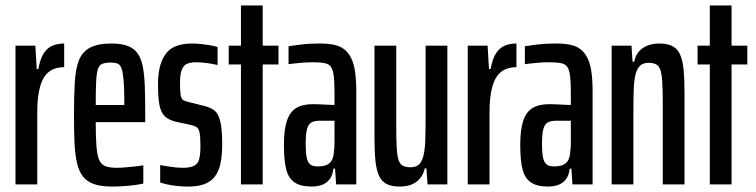

<svg xmlns="http://www.w3.org/2000/svg" viewBox="-20 -678 2781 706"><path d="M37 0V-510H110L115 -424H121Q128 -463 141.5 -483Q155 -503 174 -510.5Q193 -518 216 -518V-431Q182 -431 160 -414Q138 -397 127.5 -360Q117 -323 117 -264V0Z M391 8Q352 8 326 -1Q300 -10 285 -29Q270 -48 263 -79Q256 -110 254 -153Q252 -196 252 -254Q252 -325 255 -375.5Q258 -426 270.5 -457Q283 -488 311.5 -503Q340 -518 390 -518Q425 -518 448.5 -509.5Q472 -501 485.5 -482.5Q499 -464 505 -433.5Q511 -403 512.5 -359Q514 -315 514 -255V-229H332Q332 -175 334.5 -142Q337 -109 344 -91.5Q351 -74 366.5 -67.5Q382 -61 409 -61Q421 -61 440 -62.5Q459 -64 477.5 -66Q496 -68 507 -70V-3Q494 0 475 2.5Q456 5 434 6.5Q412 8 391 8ZM437 -272V-305Q437 -354 434.5 -383Q432 -412 427 -426Q422 -440 412.5 -444Q403 -448 387 -448Q368 -448 356.5 -443.5Q345 -439 340 -424Q335 -409 333.5 -377.5Q332 -346 332 -292H457Z M672 8Q653 8 633 6Q613 4 596.5 0.5Q580 -3 569 -7V-71Q574 -70 583.5 -68.5Q593 -67 605 -65Q617 -63 629.5 -62Q642 -61 652 -61Q680 -61 694 -68.5Q708 -76 712.5 -93.5Q717 -111 717 -140Q717 -174 714 -189.5Q711 -205 703.5 -210Q696 -215 684 -218L624 -231Q598 -238 584.5 -252Q571 -266 566 -293.5Q561 -321 561 -368Q561 -410 569.5 -438.5Q578 -467 593.5 -485Q609 -503 633 -510.5Q657 -518 687 -518Q703 -518 720.5 -516Q738 -514 753.5 -511.5Q769 -509 780 -505V-439Q771 -441 757.5 -443.5Q744 -446 729 -447.5Q714 -449 700 -449Q680 -449 667 -443Q654 -437 648 -420.5Q642 -404 642 -374Q642 -344 644 -330Q646 -316 652.5 -311Q659 -306 673 -303L733 -288Q753 -283 767.5 -272.5Q782 -262 789.5 -233.5Q797 -205 797 -149Q797 -106 790.5 -76Q784 -46 769 -27.5Q754 -9 730 -0.5Q706 8 672 8Z M866 0V-441H821V-510H866V-658H946V-510H1004V-441H946V0Z M1127 8Q1086 8 1063.5 -7Q1041 -22 1032.5 -55Q1024 -88 1024 -145Q1024 -201 1035 -234Q1046 -267 1069.5 -281Q1093 -295 1131 -295Q1140 -295 1151 -294.5Q1162 -294 1173 -293.5Q1184 -293 1193.5 -292.5Q1203 -292 1210 -292V-336Q1210 -374 1207.5 -396.5Q1205 -419 1198 -430.5Q1191 -442 1175 -445.5Q1159 -449 1131 -449Q1109 -449 1091.5 -447.5Q1074 -446 1061.5 -444.5Q1049 -443 1041 -442V-508Q1055 -510 1085 -514Q1115 -518 1156 -518Q1185 -518 1207.5 -513.5Q1230 -509 1245.5 -497Q1261 -485 1271 -465Q1281 -445 1285.5 -415Q1290 -385 1290 -344V0H1216L1212 -58H1206Q1203 -32 1191 -17.5Q1179 -3 1162 2.5Q1145 8 1127 8ZM1149 -66Q1162 -66 1174 -69Q1186 -72 1195 -81.5Q1204 -91 1207 -111Q1210 -134 1210 -153.5Q1210 -173 1210 -199V-234H1155Q1137 -234 1125.5 -228Q1114 -222 1109 -203.5Q1104 -185 1104 -149Q1104 -118 1107.5 -100Q1111 -82 1120 -74Q1129 -66 1149 -66Z M1450 8Q1420 8 1401.5 -1.5Q1383 -11 1373.5 -32Q1364 -53 1360.5 -87Q1357 -121 1357 -173V-510H1437V-209Q1437 -160 1439 -130.5Q1441 -101 1446.5 -87Q1452 -73 1462.5 -68Q1473 -63 1489 -63Q1510 -63 1521 -73.5Q1532 -84 1537.5 -107.5Q1543 -131 1544 -168Q1545 -205 1545 -258V-510H1625V0H1552L1548 -59H1542Q1537 -37 1524.5 -22Q1512 -7 1493.5 0.5Q1475 8 1450 8Z M1700 0V-510H1773L1778 -424H1784Q1791 -463 1804.5 -483Q1818 -503 1837 -510.5Q1856 -518 1879 -518V-431Q1845 -431 1823 -414Q1801 -397 1790.5 -360Q1780 -323 1780 -264V0Z M1996 8Q1955 8 1932.5 -7Q1910 -22 1901.5 -55Q1893 -88 1893 -145Q1893 -201 1904 -234Q1915 -267 1938.5 -281Q1962 -295 2000 -295Q2009 -295 2020 -294.5Q2031 -294 2042 -293.5Q2053 -293 2062.5 -292.5Q2072 -292 2079 -292V-336Q2079 -374 2076.5 -396.5Q2074 -419 2067 -430.5Q2060 -442 2044 -445.5Q2028 -449 2000 -449Q1978 -449 1960.5 -447.5Q1943 -446 1930.5 -444.5Q1918 -443 1910 -442V-508Q1924 -510 1954 -514Q1984 -518 2025 -518Q2054 -518 2076.5 -513.5Q2099 -509 2114.5 -497Q2130 -485 2140 -465Q2150 -445 2154.5 -415Q2159 -385 2159 -344V0H2085L2081 -58H2075Q2072 -32 2060 -17.5Q2048 -3 2031 2.5Q2014 8 1996 8ZM2018 -66Q2031 -66 2043 -69Q2055 -72 2064 -81.5Q2073 -91 2076 -111Q2079 -134 2079 -153.5Q2079 -173 2079 -199V-234H2024Q2006 -234 1994.5 -228Q1983 -222 1978 -203.5Q1973 -185 1973 -149Q1973 -118 1976.5 -100Q1980 -82 1989 -74Q1998 -66 2018 -66Z M2229 0V-510H2302L2306 -451H2312Q2317 -475 2329.5 -489Q2342 -503 2361 -510.5Q2380 -518 2404 -518Q2434 -518 2452.5 -508.5Q2471 -499 2480.5 -478Q2490 -457 2493.5 -423Q2497 -389 2497 -337V0H2417V-301Q2417 -351 2415 -380Q2413 -409 2407.5 -423Q2402 -437 2391.5 -442Q2381 -447 2365 -447Q2345 -447 2333.5 -436.5Q2322 -426 2316.5 -402.5Q2311 -379 2310 -342Q2309 -305 2309 -252V0Z M2590 0V-441H2545V-510H2590V-658H2670V-510H2728V-441H2670V0Z"/></svg>

Font: Saira UltraCondensed SemiBold
Style: Regular
Weight: 600
Width: 1
Designer: Hector Gatti with collaboration of the Omnibus-Type team
Foundry: Omnibus-Type
Version: Version 1.101